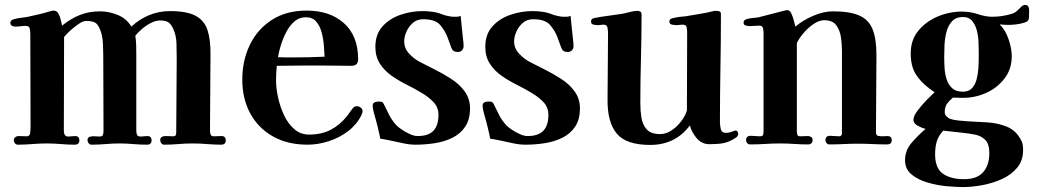

<svg xmlns="http://www.w3.org/2000/svg" viewBox="-20 -583 4209 779"><path d="M896 -13Q896 4 877 4Q849 4 820 1.5Q791 -1 762 -1Q733 -1 704 1.5Q675 4 646 4Q639 4 634.5 -2Q630 -8 630 -14Q630 -24 636.5 -27.5Q643 -31 651 -31Q659 -31 667 -30.5Q675 -30 682 -30Q691 -30 693 -34.5Q695 -39 695 -46L697 -348Q697 -374 696 -406.5Q695 -439 684 -463Q676 -483 664.5 -491.5Q653 -500 630 -500Q612 -500 592.5 -490Q573 -480 556 -465.5Q539 -451 529 -438Q532 -419 532.5 -398.5Q533 -378 533 -358V-53Q533 -43 536 -36Q539 -29 551 -29Q558 -29 564.5 -30Q571 -31 578 -31Q595 -31 595 -13Q595 4 576 4Q548 4 520.5 1.5Q493 -1 465 -1Q437 -1 408.5 1.5Q380 4 351 4Q344 4 339.5 -2Q335 -8 335 -14Q335 -25 344 -28Q353 -31 364.5 -30Q376 -29 383 -29Q395 -29 397.5 -35.5Q400 -42 400 -53Q400 -127 399.5 -200.5Q399 -274 399 -348Q399 -374 397.5 -406.5Q396 -439 386 -463Q377 -486 364.5 -492Q352 -498 329 -498Q317 -498 298.5 -485.5Q280 -473 264 -458Q248 -443 240 -433Q240 -338 239.5 -243Q239 -148 239 -53Q239 -42 243 -35.5Q247 -29 258 -29Q265 -29 271.5 -30Q278 -31 285 -31Q302 -31 302 -13Q302 4 283 4Q255 4 227 1.5Q199 -1 170 -1Q141 -1 111 1.5Q81 4 52 4Q45 4 40.5 -2Q36 -8 36 -14Q36 -22 42 -26.5Q48 -31 55 -31Q63 -31 71.5 -30.5Q80 -30 88 -30Q101 -30 102.5 -43.5Q104 -57 104 -66Q104 -160 103.5 -254.5Q103 -349 103 -443Q103 -453 101 -465.5Q99 -478 85 -478Q75 -478 64 -476.5Q53 -475 42 -475Q35 -475 28.5 -478.5Q22 -482 22 -490Q22 -497 26.5 -500.5Q31 -504 37 -505Q50 -509 63 -510.5Q76 -512 89 -514Q112 -519 136 -524.5Q160 -530 182 -537Q187 -538 190.5 -539Q194 -540 198 -540Q210 -540 217 -528Q223 -518 226 -504.5Q229 -491 232 -479Q266 -507 303.5 -522Q341 -537 386 -537Q423 -537 458.5 -522Q494 -507 513 -475Q545 -505 585 -521.5Q625 -538 670 -538Q738 -538 773.5 -519Q809 -500 822 -460.5Q835 -421 834 -358L832 -53Q832 -45 834.5 -37.5Q837 -30 847 -30Q855 -30 863 -30.5Q871 -31 879 -31Q896 -31 896 -13Z M1297 -353Q1296 -371 1294 -398Q1292 -425 1285 -451.5Q1278 -478 1263 -495.5Q1248 -513 1221 -513Q1194 -513 1174.5 -496Q1155 -479 1141.5 -453Q1128 -427 1119.5 -399.5Q1111 -372 1108 -351Q1124 -350 1139.5 -350Q1155 -350 1171 -350Q1234 -350 1297 -353ZM1451 -132Q1451 -128 1449.5 -124Q1448 -120 1446 -115Q1427 -77 1392 -50.5Q1357 -24 1313.5 -10Q1270 4 1228 4Q1146 4 1086.5 -30Q1027 -64 995 -123.5Q963 -183 963 -260Q963 -337 993.5 -400.5Q1024 -464 1082.5 -502Q1141 -540 1224 -540Q1319 -540 1376 -488.5Q1433 -437 1433 -343Q1433 -316 1406 -316Q1380 -316 1354 -316.5Q1328 -317 1302 -317Q1253 -317 1203 -317Q1153 -317 1103 -316Q1100 -286 1100 -257Q1100 -226 1108 -188.5Q1116 -151 1132 -116.5Q1148 -82 1173.5 -59.5Q1199 -37 1234 -37Q1284 -37 1321 -56Q1358 -75 1388 -112Q1394 -120 1399 -127.5Q1404 -135 1410 -142Q1414 -147 1417.5 -149.5Q1421 -152 1428 -152Q1436 -152 1443.5 -146.5Q1451 -141 1451 -132Z M1887 -144Q1887 -98 1867.5 -69Q1848 -40 1815.5 -24Q1783 -8 1744 -2Q1705 4 1666 4Q1642 4 1616.5 -1.5Q1591 -7 1568 -12Q1557 -14 1545.5 -16.5Q1534 -19 1523 -20Q1520 -37 1512.5 -67.5Q1505 -98 1497 -125Q1492 -145 1492 -153Q1492 -164 1499 -167.5Q1506 -171 1516 -171Q1524 -171 1529 -169.5Q1534 -168 1537 -161Q1549 -136 1559.5 -115.5Q1570 -95 1588 -75Q1597 -66 1612 -56Q1627 -46 1644 -38.5Q1661 -31 1674 -31Q1718 -31 1738.5 -52.5Q1759 -74 1759 -117Q1759 -147 1739.5 -168Q1720 -189 1691 -206Q1663 -223 1630 -239.5Q1597 -256 1568.5 -276Q1540 -296 1521.5 -324.5Q1503 -353 1503 -393Q1503 -444 1532 -476Q1561 -508 1605 -523Q1649 -538 1695 -538Q1715 -538 1736 -535Q1757 -532 1776 -524Q1784 -521 1798 -518Q1812 -515 1819 -515Q1827 -515 1834.5 -515Q1842 -515 1849 -519Q1851 -499 1853.5 -473.5Q1856 -448 1858.5 -426.5Q1861 -405 1861 -396Q1861 -386 1854.5 -379Q1848 -372 1837 -372Q1818 -372 1811.5 -388.5Q1805 -405 1796 -431Q1786 -458 1766 -481.5Q1746 -505 1697 -505Q1672 -505 1655 -490Q1638 -475 1629 -454.5Q1620 -434 1620 -415Q1620 -387 1639.5 -366Q1659 -345 1681 -333Q1708 -319 1743 -301.5Q1778 -284 1809 -264Q1844 -242 1865.5 -212Q1887 -182 1887 -144Z M2333 -144Q2333 -98 2313.5 -69Q2294 -40 2261.5 -24Q2229 -8 2190 -2Q2151 4 2112 4Q2088 4 2062.5 -1.5Q2037 -7 2014 -12Q2003 -14 1991.5 -16.5Q1980 -19 1969 -20Q1966 -37 1958.5 -67.5Q1951 -98 1943 -125Q1938 -145 1938 -153Q1938 -164 1945 -167.5Q1952 -171 1962 -171Q1970 -171 1975 -169.5Q1980 -168 1983 -161Q1995 -136 2005.5 -115.5Q2016 -95 2034 -75Q2043 -66 2058 -56Q2073 -46 2090 -38.5Q2107 -31 2120 -31Q2164 -31 2184.5 -52.5Q2205 -74 2205 -117Q2205 -147 2185.5 -168Q2166 -189 2137 -206Q2109 -223 2076 -239.5Q2043 -256 2014.5 -276Q1986 -296 1967.5 -324.5Q1949 -353 1949 -393Q1949 -444 1978 -476Q2007 -508 2051 -523Q2095 -538 2141 -538Q2161 -538 2182 -535Q2203 -532 2222 -524Q2230 -521 2244 -518Q2258 -515 2265 -515Q2273 -515 2280.5 -515Q2288 -515 2295 -519Q2297 -499 2299.5 -473.5Q2302 -448 2304.5 -426.5Q2307 -405 2307 -396Q2307 -386 2300.5 -379Q2294 -372 2283 -372Q2264 -372 2257.5 -388.5Q2251 -405 2242 -431Q2232 -458 2212 -481.5Q2192 -505 2143 -505Q2118 -505 2101 -490Q2084 -475 2075 -454.5Q2066 -434 2066 -415Q2066 -387 2085.5 -366Q2105 -345 2127 -333Q2154 -319 2189 -301.5Q2224 -284 2255 -264Q2290 -242 2311.5 -212Q2333 -182 2333 -144Z M2975 -40Q2975 -30 2965 -24Q2937 -6 2914.5 -2Q2892 2 2858 2Q2827 2 2806.5 -22.5Q2786 -47 2779 -74Q2720 5 2618 5Q2520 5 2482 -41.5Q2444 -88 2445 -179L2447 -447Q2447 -457 2445 -470Q2443 -483 2429 -483Q2423 -483 2417.5 -482Q2412 -481 2406 -481Q2399 -481 2388.5 -483Q2378 -485 2378 -495Q2378 -503 2382 -506Q2386 -509 2393 -510Q2416 -515 2444.5 -518.5Q2473 -522 2498 -526Q2512 -528 2532.5 -533.5Q2553 -539 2566 -539Q2573 -539 2578 -536Q2583 -533 2583 -526Q2583 -435 2580.5 -343.5Q2578 -252 2578 -162Q2578 -134 2582.5 -105.5Q2587 -77 2604 -58Q2621 -39 2658 -39Q2680 -39 2700 -51Q2720 -63 2736 -81.5Q2752 -100 2760 -117Q2761 -119 2764 -126.5Q2767 -134 2767 -135Q2767 -214 2767.5 -293.5Q2768 -373 2768 -451Q2768 -461 2766 -472Q2764 -483 2750 -483Q2744 -483 2737.5 -482Q2731 -481 2725 -481Q2718 -481 2707 -483Q2696 -485 2696 -495Q2696 -503 2701 -506Q2706 -509 2713 -510Q2725 -513 2737.5 -514.5Q2750 -516 2762 -517Q2791 -522 2819 -526.5Q2847 -531 2875 -538Q2878 -539 2881 -539Q2884 -539 2887 -539Q2894 -539 2899.5 -536.5Q2905 -534 2905 -526Q2905 -417 2903 -307Q2901 -197 2901 -87Q2901 -74 2904.5 -59Q2908 -44 2926 -44Q2934 -44 2943 -46.5Q2952 -49 2959 -52Q2965 -55 2970 -51.5Q2975 -48 2975 -40Z M3598 -14Q3598 3 3579 3Q3550 3 3520 1.5Q3490 0 3461 0Q3433 0 3403.5 1.5Q3374 3 3345 3Q3338 3 3333.5 -2.5Q3329 -8 3329 -14Q3329 -32 3348 -32Q3357 -32 3366 -31Q3375 -30 3384 -30Q3396 -30 3396 -42V-378Q3396 -403 3392 -431.5Q3388 -460 3373 -480.5Q3358 -501 3324 -501Q3303 -501 3280 -485Q3257 -469 3239 -447.5Q3221 -426 3213 -408V-53Q3213 -46 3214.5 -38Q3216 -30 3226 -30Q3234 -30 3242.5 -30.5Q3251 -31 3259 -31Q3265 -31 3271 -27Q3277 -23 3277 -16Q3277 3 3258 3Q3230 3 3202 1Q3174 -1 3146 -1Q3115 -1 3084.5 1Q3054 3 3023 3Q3016 3 3011.5 -2.5Q3007 -8 3007 -14Q3007 -32 3026 -32Q3035 -32 3044 -31Q3053 -30 3062 -30Q3074 -30 3076 -35.5Q3078 -41 3078 -53V-447Q3078 -457 3076 -468Q3074 -479 3060 -479Q3050 -479 3040.5 -478Q3031 -477 3021 -477Q3014 -477 3005.5 -479.5Q2997 -482 2997 -491Q2997 -498 3001.5 -501.5Q3006 -505 3012 -506Q3022 -509 3033 -510Q3044 -511 3054 -512Q3062 -514 3080 -518.5Q3098 -523 3118.5 -528.5Q3139 -534 3155 -538Q3171 -542 3174 -542Q3184 -542 3190.5 -528.5Q3197 -515 3201 -499Q3205 -483 3207 -475Q3236 -500 3278.5 -518.5Q3321 -537 3360 -537Q3428 -537 3466.5 -520Q3505 -503 3520.5 -464Q3536 -425 3536 -359Q3536 -281 3535 -203Q3534 -125 3534 -47Q3534 -34 3542 -32Q3550 -30 3560 -30Q3565 -30 3570.5 -30.5Q3576 -31 3581 -31Q3598 -31 3598 -14Z M3994 38Q3994 1 3977.5 -15.5Q3961 -32 3935 -37Q3909 -42 3879 -45L3807 -53Q3787 -31 3780.5 -8.5Q3774 14 3774 43Q3774 100 3806 122Q3838 144 3892 144Q3944 144 3969 115.5Q3994 87 3994 38ZM3951 -374Q3951 -391 3950 -414.5Q3949 -438 3943 -460.5Q3937 -483 3924 -498.5Q3911 -514 3887 -514Q3858 -514 3842 -496Q3826 -478 3819.5 -451.5Q3813 -425 3812 -397.5Q3811 -370 3811 -350Q3811 -330 3812.5 -306Q3814 -282 3821 -260.5Q3828 -239 3843.5 -225Q3859 -211 3887 -211Q3911 -211 3924 -225.5Q3937 -240 3942.5 -261.5Q3948 -283 3949.5 -305.5Q3951 -328 3951 -344ZM4155 -521Q4155 -518 4155 -514Q4155 -510 4154 -506Q4152 -496 4136 -491Q4120 -486 4102 -484Q4084 -482 4075 -482Q4065 -482 4055.5 -482.5Q4046 -483 4036 -484Q4059 -462 4072 -424Q4085 -386 4085 -355Q4085 -303 4056 -265Q4027 -227 3982 -206.5Q3937 -186 3887 -186Q3877 -186 3866.5 -186.5Q3856 -187 3846 -187Q3831 -174 3822 -161.5Q3813 -149 3813 -127Q3813 -119 3820 -111.5Q3827 -104 3834 -101Q3849 -96 3869 -94Q3889 -92 3905 -91Q3943 -89 3985.5 -86.5Q4028 -84 4065 -69Q4102 -54 4122 -16Q4128 -5 4129.5 4.5Q4131 14 4131 26Q4131 69 4106.5 98Q4082 127 4044 144Q4006 161 3964 168.5Q3922 176 3887 176Q3860 176 3821 172.5Q3782 169 3743 157.5Q3704 146 3678 124.5Q3652 103 3652 67Q3652 27 3679 -4Q3706 -35 3735 -60Q3722 -63 3704 -72.5Q3686 -82 3686 -97Q3686 -112 3703 -134.5Q3720 -157 3740.5 -178Q3761 -199 3772 -209Q3762 -215 3752 -223Q3713 -252 3694 -284.5Q3675 -317 3675 -366Q3675 -421 3706 -458.5Q3737 -496 3784.5 -516Q3832 -536 3883 -536Q3917 -536 3948 -525.5Q3979 -515 4006 -515Q4044 -515 4082 -526Q4097 -530 4106.5 -539Q4116 -548 4123.5 -555.5Q4131 -563 4139 -563Q4150 -563 4153 -555Q4156 -547 4155.5 -537.5Q4155 -528 4155 -521Z"/></svg>

Font: Kaisei Tokumin ExtraBold
Style: Regular
Weight: 800
Designer: Font-Kai, 金井和夫
Foundry: KAZUO KANAI
Version: Version 5.003